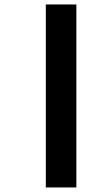

<svg xmlns="http://www.w3.org/2000/svg" viewBox="-20 -777 446 843"><path d="M181.2 46V-757.4H315.3V46Z"/></svg>

Font: Noto Sans Telugu UI
Style: Regular
Weight: 400
Designer: Jelle Bosma - Monotype Design Team
Foundry: Monotype Imaging Inc.
Version: Version 2.006